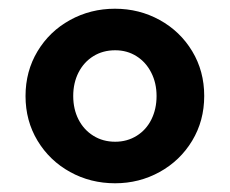

<svg xmlns="http://www.w3.org/2000/svg" viewBox="-20 -775 527 440"><path d="M38.5 -554.9Q38.5 -611.8 66 -657.5Q93.5 -703.2 140.5 -729.1Q187.6 -755 243.4 -755Q299.2 -755 346.1 -729.1Q393 -703.2 420.5 -657.6Q448 -611.9 448 -555.1Q448 -498.2 420.4 -452.5Q392.8 -406.8 345.9 -380.9Q299 -355 243.8 -355Q187.5 -355 140.6 -380.9Q93.7 -406.8 66.1 -452.4Q38.5 -498.1 38.5 -554.9ZM338.8 -555Q338.8 -584.7 326.6 -608.6Q314.5 -632.5 293 -646.1Q271.5 -659.8 244 -659.8Q215.8 -659.8 194 -646.3Q172.3 -632.9 160 -609Q147.8 -585 147.8 -555Q147.8 -525 159.9 -501.2Q172 -477.5 193.9 -463.9Q215.8 -450.2 244 -450.2Q271.5 -450.2 293.4 -463.9Q315.2 -477.5 327 -501.4Q338.8 -525.3 338.8 -555Z"/></svg>

Font: Trafiko Sans Variable
Style: Regular
Weight: 400
Designer: Gumpita Rahayu / Trafiko
Foundry: Tokotype / Trafiko
Version: Version 0.001;FEAKit 1.0